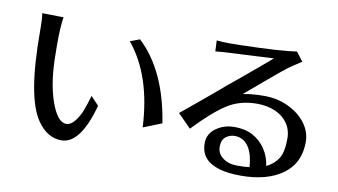

<svg xmlns="http://www.w3.org/2000/svg" viewBox="-77 -920 1992 1132"><g transform="rotate(10 919.5 -354.0)"><path d="M98.6 -705.1 226.6 -703.1Q216.8 -645.5 216.8 -539.6Q216.8 -433.6 222.7 -373Q234.4 -252 270 -169.4Q305.7 -86.9 350.6 -86.9Q377.9 -86.9 401.9 -117.2Q425.8 -147.5 439.9 -184.1Q454.1 -220.7 469.7 -275.4L517.6 -224.6Q453.1 13.7 338.9 13.7Q254.9 13.7 195.3 -72.3Q104.5 -202.1 104.5 -594.7Q104.5 -677.7 98.6 -705.1ZM635.7 -631.8 693.4 -653.3Q860.4 -498 909.2 -188.5L798.8 -144.5Q783.2 -454.1 635.7 -631.8Z M995.1 -265.6Q1127 -374 1179.2 -418.5Q1231.4 -462.9 1252.4 -480.5Q1273.4 -498 1304.7 -523.4Q1418 -617.2 1490.2 -679.7Q1435.5 -677.7 1371.6 -673.8Q1307.6 -669.9 1244.6 -667.5Q1181.6 -665 1142.6 -660.2L1139.6 -725.6Q1179.7 -721.7 1213.4 -721.7Q1247.1 -721.7 1286.1 -722.7Q1525.4 -728.5 1617.2 -743.2L1658.2 -689.5Q1642.6 -678.7 1625 -667.5Q1607.4 -656.2 1591.3 -645Q1575.2 -633.8 1544.9 -608.9Q1514.6 -584 1478.5 -553.7Q1442.4 -523.4 1407.2 -493.2Q1372.1 -462.9 1344.7 -440.4Q1396.5 -452.1 1474.1 -452.1Q1551.8 -452.1 1617.7 -420.9Q1683.6 -389.6 1722.2 -338.4Q1760.7 -287.1 1760.7 -226.6Q1760.7 -99.6 1667.5 -32.2Q1574.2 35.2 1417.5 35.2Q1260.7 35.2 1204.1 -29.3Q1174.8 -62.5 1174.8 -117.7Q1174.8 -172.9 1222.2 -207Q1269.5 -241.2 1333 -241.2Q1396.5 -241.2 1441.9 -216.8Q1487.3 -192.4 1517.6 -147.9Q1547.9 -103.5 1555.7 -46.9Q1602.5 -70.3 1626.5 -108.9Q1650.4 -147.5 1650.4 -227.5Q1650.4 -280.3 1623 -319.3Q1595.7 -358.4 1547.9 -378.9Q1500 -399.4 1439.5 -399.4Q1335.9 -399.4 1258.3 -348.6Q1180.7 -297.9 1074.2 -185.5ZM1460 -23.4Q1453.1 -108.4 1422.4 -148.9Q1391.6 -189.5 1342.8 -189.5Q1313.5 -189.5 1289.6 -171.4Q1265.6 -153.3 1265.6 -111.8Q1265.6 -70.3 1300.3 -44.9Q1335 -19.5 1385.3 -19.5Q1435.5 -19.5 1460 -23.4Z"/></g></svg>

Font: GenEi LateMin P v2
Style: Medium
Weight: 500
Designer: o_tamon (Modified)
Foundry: o_tamon / Adobe Systems Incorporated / FONT 910 / Philipp H. Poll
Version: Version 2.1;Original Version 1.004